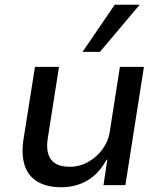

<svg xmlns="http://www.w3.org/2000/svg" viewBox="-20 -778 676 807"><path d="M237 9Q177 9 137.5 -14.5Q98 -38 83.5 -83.5Q69 -129 79 -194L127 -497H228L181 -198Q175 -163 181.5 -135.5Q188 -108 210.5 -92.5Q233 -77 273 -77Q315 -77 351 -97.5Q387 -118 411 -151Q435 -184 441 -222L484 -497H585L507 0H415L431 -107H428Q396 -48 347.5 -19.5Q299 9 237 9ZM327 -560 462 -758H567L400 -560Z"/></svg>

Font: Nunito Sans 7pt Medium
Style: Italic
Weight: 500
Italic angle: -9°
Designer: Vernon Adams
Foundry: Vernon Adams
Version: Version 3.101;gftools[0.9.27]